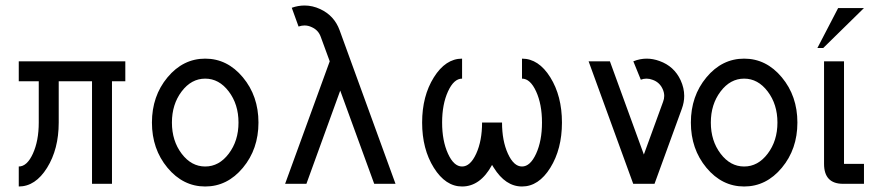

<svg xmlns="http://www.w3.org/2000/svg" viewBox="-20 -674 3237 704"><path d="M48.8 9.8V-63.5Q79.1 -63.5 100.6 -110.6Q122.1 -157.7 122.1 -224.6V-376H48.8V-449.2H439.5V-376H390.6V0H317.4V-376H195.3V-224.6Q195.3 -127.4 152.6 -58.8Q109.9 9.8 48.8 9.8Z M732.4 9.8Q651.4 9.8 594.2 -58.8Q537.1 -127.4 537.1 -224.6Q537.1 -321.8 594.2 -390.4Q651.4 -459 732.4 -459Q813.5 -459 870.6 -390.4Q927.7 -321.8 927.7 -224.6Q927.7 -127.4 870.6 -58.8Q813.5 9.8 732.4 9.8ZM732.4 -63.5Q783.2 -63.5 818.8 -110.6Q854.5 -157.7 854.5 -224.6Q854.5 -291.5 818.8 -338.6Q783.2 -385.7 732.4 -385.7Q681.6 -385.7 646 -338.6Q610.4 -291.5 610.4 -224.6Q610.4 -157.7 646 -110.6Q681.6 -63.5 732.4 -63.5Z M1430.2 0H1352.1L1227.5 -341.8L1103.5 0H1025.4L1189 -449.2L1156.2 -538.6Q1147.5 -563.5 1123.5 -574.2Q1110.4 -580.6 1096.7 -580.6Q1085.9 -580.6 1074.7 -576.7L1049.8 -645.5Q1073.2 -653.8 1096.7 -653.8Q1126 -653.8 1154.3 -640.6Q1205.6 -616.7 1225.1 -563.5Z M1894 9.8Q1833.5 9.8 1790.5 -59.1Q1787.1 -64 1784.2 -69.3Q1741.2 9.8 1674.3 9.8Q1613.8 9.8 1570.8 -58.8Q1527.8 -127.4 1527.8 -224.6Q1527.8 -321.8 1570.8 -390.4Q1613.8 -459 1674.3 -459V-385.7Q1644 -385.7 1622.6 -338.6Q1601.1 -291.5 1601.1 -224.6Q1601.1 -157.7 1622.6 -110.6Q1644 -63.5 1674.3 -63.5Q1704.6 -63.5 1726.1 -110.6Q1747.6 -157.7 1747.6 -224.6H1820.8Q1820.8 -157.7 1842.3 -110.6Q1863.8 -63.5 1894 -63.5Q1924.3 -63.5 1945.8 -110.6Q1967.3 -157.7 1967.3 -224.6Q1967.3 -291.5 1945.8 -338.6Q1924.3 -385.7 1894 -385.7V-459Q1955.1 -459 1997.8 -390.4Q2040.5 -321.8 2040.5 -224.6Q2040.5 -127.4 1997.8 -58.8Q1955.1 9.8 1894 9.8Z M2379.9 0H2301.8L2138.2 -449.2H2216.3L2340.8 -107.4L2411.1 -300.3Q2415.5 -311.5 2415.5 -322.3Q2415.5 -335.4 2409.2 -348.6Q2397.9 -372.6 2373 -381.3Q2361.8 -385.7 2350.6 -385.7Q2339.8 -385.7 2329.6 -381.8L2302.2 -449.2Q2326.7 -459 2351.1 -459Q2374.5 -459 2398.4 -450.2Q2451.7 -431.2 2475.6 -379.9Q2488.8 -351.1 2488.8 -322.3Q2488.8 -298.8 2480 -274.9Z M2708.5 9.8Q2627.4 9.8 2570.3 -58.8Q2513.2 -127.4 2513.2 -224.6Q2513.2 -321.8 2570.3 -390.4Q2627.4 -459 2708.5 -459Q2789.6 -459 2846.7 -390.4Q2903.8 -321.8 2903.8 -224.6Q2903.8 -127.4 2846.7 -58.8Q2789.6 9.8 2708.5 9.8ZM2708.5 -63.5Q2759.3 -63.5 2794.9 -110.6Q2830.6 -157.7 2830.6 -224.6Q2830.6 -291.5 2794.9 -338.6Q2759.3 -385.7 2708.5 -385.7Q2657.7 -385.7 2622.1 -338.6Q2586.4 -291.5 2586.4 -224.6Q2586.4 -157.7 2622.1 -110.6Q2657.7 -63.5 2708.5 -63.5Z M3147.9 0H3071.3Q3001.5 0 3001.5 -73.2V-449.2H3074.7V-73.2H3147.9Z M2998.5 -498H2977.1L3053.2 -644.5H3147.9Z"/></svg>

Font: Catrinity
Style: Regular
Weight: 400
Designer: Alexander Lange
Foundry: High-Logic / Made with FontCreator
Version: Version 2.090;May 20, 2024;FontCreator 15.0.0.2974 64-bit